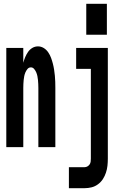

<svg xmlns="http://www.w3.org/2000/svg" viewBox="-20 -771 640 1006"><path d="M432 -589V-751H540V-589ZM13 0V-520H102V-442Q106 -457 112 -471.5Q118 -486 127 -499Q136 -512 149.5 -520Q163 -528 179 -528Q195 -528 209 -519.5Q223 -511 232.5 -497Q242 -483 247.5 -468Q253 -453 257 -437.5Q261 -422 263.5 -406Q266 -390 267.5 -374Q269 -358 269.5 -342Q270 -326 270 -310V0H181V-310Q181 -320 180.5 -330.5Q180 -341 179 -351.5Q178 -362 176 -372Q174 -382 170 -391.5Q166 -401 159 -409.5Q152 -418 142 -418Q131 -418 124 -409.5Q117 -401 113 -391.5Q109 -382 107 -372Q105 -362 104 -351.5Q103 -341 102.5 -330.5Q102 -320 102 -310V0ZM341 215V105H423Q431 105 438 101Q445 97 449.5 90.5Q454 84 455 76Q456 68 456 60V-410H379V-520H545V60Q545 79 543 97.5Q541 116 535 134Q529 152 519 167.5Q509 183 493.5 194.5Q478 206 460 210.5Q442 215 423 215Z"/></svg>

Font: Iosevka SS04 XBd Ex
Style: Regular
Weight: 800
Width: 7
Monospace: yes
Designer: Belleve Invis
Foundry: Belleve Invis
Version: Version 19.0.0; ttfautohint (v1.8.4)